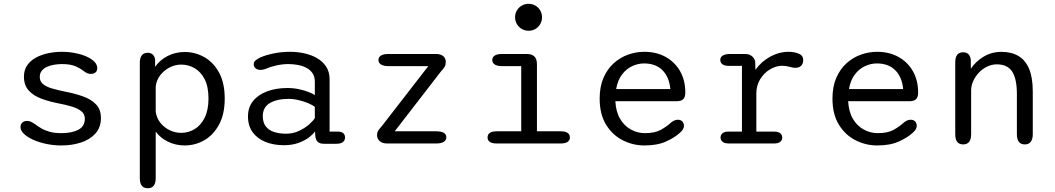

<svg xmlns="http://www.w3.org/2000/svg" viewBox="-20 -763 5611 1021"><path d="M306.2 10.5Q264.8 10.5 225.8 2.2Q186.8 -6 156 -20Q125.2 -34 107.1 -51.5Q89 -69 89 -87.2Q89 -102.7 98.8 -111.3Q108.7 -120 124.5 -120Q134 -120 143.2 -116.1Q152.5 -112.2 164.7 -103.8Q180.3 -92 199.2 -80.8Q218 -69.7 244 -62.3Q270 -55 306.5 -55Q362.5 -55 396.8 -73.1Q431.2 -91.2 431.2 -132Q431.2 -156.2 412.8 -171.2Q394.5 -186.2 363.2 -195.9Q331.8 -205.7 292.5 -213Q242.3 -222.7 200.2 -238.2Q158 -253.8 132.7 -281.8Q107.3 -309.7 107.3 -355.5Q107.3 -391 124.8 -416Q142.3 -441 171.4 -456.8Q200.5 -472.5 236.3 -480Q272.2 -487.5 308.7 -487.5Q345.2 -487.5 379 -480.9Q412.8 -474.3 439.5 -462.6Q466.2 -450.8 481.8 -435Q497.3 -419.2 497.3 -400.5Q497.3 -386 487.8 -378Q478.2 -370 463.3 -370Q453.2 -370 445.2 -373.2Q437.2 -376.3 427.2 -383.5Q413 -395.7 385.4 -409Q357.8 -422.3 309.5 -422.3Q291.5 -422.3 271 -419.3Q250.5 -416.3 232.3 -408.7Q214.2 -401 202.8 -387.6Q191.5 -374.2 191.5 -353.7Q191.5 -330 208.8 -315.8Q226 -301.7 255.7 -292.9Q285.3 -284.2 323.3 -276.3Q374.7 -266.7 418.8 -251.4Q463 -236.2 489.8 -208.8Q516.7 -181.5 516.7 -135Q516.7 -85.7 487.7 -53.3Q458.7 -21 410.9 -5.2Q363.2 10.5 306.2 10.5Z M723.5 -428.3Q723.5 -482.3 765.7 -482.3Q781.3 -482.3 791.7 -473.3Q802 -464.3 804.8 -446.3L805 -407.8Q830 -444 871.3 -465.2Q912.7 -486.5 962.2 -486.5Q1017.7 -486.5 1066.2 -459.3Q1114.7 -432.2 1144.8 -377.2Q1175 -322.3 1175 -239Q1175 -156 1144.8 -100.4Q1114.7 -44.8 1066.2 -17.2Q1017.7 10.5 962.2 10.5Q914.3 10.5 873.7 -9.3Q833 -29.2 808 -63V184.2Q808 238 765.7 238Q723.5 238 723.5 184.2ZM808 -169.5Q812.2 -136.5 832.2 -110.8Q852.3 -85.2 881.9 -70.8Q911.5 -56.5 943.3 -56.5Q982.3 -56.5 1015.3 -76.6Q1048.3 -96.7 1068.5 -137.4Q1088.7 -178.2 1088.7 -239Q1088.7 -301.3 1068.5 -341.2Q1048.3 -381 1015.3 -400.2Q982.3 -419.5 943.3 -419.5Q911.3 -419.5 881.5 -404.2Q851.7 -388.8 831.5 -362.2Q811.3 -335.7 808 -301.7Z M1704.7 1.7Q1680 1.7 1669.6 -8.7Q1659.2 -19.2 1656.8 -37.7L1655.2 -64.2Q1646.3 -50.2 1623.9 -32.9Q1601.5 -15.7 1567.7 -3.3Q1533.8 9.2 1489.8 9.2Q1435.2 9.2 1391.9 -8.2Q1348.7 -25.5 1323.7 -59.6Q1298.7 -93.7 1298.7 -143.8Q1298.7 -192.3 1325.9 -226Q1353.2 -259.7 1400.7 -277.3Q1448.2 -295 1508.8 -295Q1540.7 -295 1570.3 -288.5Q1600 -282 1622.3 -273.2Q1644.7 -264.3 1654.2 -257.5V-329Q1654.2 -355.8 1641.7 -373.9Q1629.2 -392 1608.7 -402.7Q1588.2 -413.3 1563.4 -417.8Q1538.7 -422.3 1514 -422.3Q1481.3 -422.3 1448.4 -414.7Q1415.5 -407 1393.2 -397.2Q1385.5 -393.8 1378.3 -392.6Q1371.2 -391.3 1365.8 -391.3Q1350 -391.3 1339.7 -399.2Q1329.3 -407.2 1329.3 -421.2Q1329.3 -434 1339.3 -442.2Q1349.3 -450.5 1363.8 -457.2Q1390 -469.2 1432.2 -478.3Q1474.5 -487.5 1524.2 -487.5Q1561.8 -487.5 1598.8 -479.3Q1635.7 -471.2 1666 -453.8Q1696.3 -436.3 1714.5 -408.4Q1732.7 -380.5 1732.7 -341V-63.2H1776.3Q1795.3 -63.2 1805.1 -55Q1814.8 -46.8 1814.8 -31.7Q1814.8 -17 1803.8 -7.7Q1792.7 1.7 1765.3 1.7ZM1654.2 -194.3Q1643.8 -203.5 1620.7 -213.5Q1597.5 -223.5 1569.2 -230.3Q1541 -237.2 1514.8 -237.2Q1453.3 -237.2 1415.4 -215.1Q1377.5 -193 1377.5 -145.5Q1377.5 -111.3 1393.5 -90.7Q1409.5 -70 1437.6 -61Q1465.7 -52 1501.5 -52Q1537.7 -52 1569 -66.5Q1600.3 -81 1622.8 -100.5Q1645.3 -120 1654.2 -135.2Z M1985 -43.5Q1985 -58 1991.2 -68.1Q1997.3 -78.2 2011 -93L2257.5 -411.3H2046.5Q2020.2 -411.3 2006.3 -419.9Q1992.5 -428.5 1992.5 -444Q1992.5 -459.5 2006.3 -467.8Q2020.2 -476 2046.5 -476H2296.7Q2323 -476 2336.8 -464.8Q2350.5 -453.5 2350.5 -433Q2350.5 -418.2 2344.7 -408.2Q2338.8 -398.3 2325 -383.3L2079 -64.8H2299.5Q2325.8 -64.8 2339.7 -56.8Q2353.5 -48.7 2353.5 -32.8Q2353.5 -17.3 2339.7 -8.7Q2325.8 0 2299.5 0H2039Q2012.5 0 1998.8 -12.9Q1985 -25.8 1985 -43.5Z M2622 -64.8H2751.7V-411.3H2650.7Q2624.3 -411.3 2611.1 -419.8Q2597.8 -428.3 2597.8 -443.8Q2597.8 -459.3 2611.1 -467.7Q2624.3 -476 2650.7 -476H2781.5Q2835.3 -476 2835.3 -422.2V-64.8H2960.7Q2985.8 -64.8 2998.2 -56.4Q3010.5 -48 3010.5 -32.2Q3010.5 -16.8 2998.2 -8.4Q2985.8 0 2960.7 0H2622Q2597 0 2584.8 -8.4Q2572.7 -16.8 2572.7 -32.2Q2572.7 -48 2584.8 -56.4Q2597 -64.8 2622 -64.8ZM2719 -671.3Q2719 -691.2 2728.6 -707.4Q2738.2 -723.7 2754.6 -733.2Q2771 -742.7 2790.8 -742.7Q2810.8 -742.7 2827.1 -733.2Q2843.3 -723.7 2852.8 -707.4Q2862.3 -691.2 2862.3 -671.3Q2862.3 -651.5 2852.8 -635Q2843.3 -618.5 2827.1 -609Q2810.8 -599.5 2790.8 -599.5Q2771 -599.5 2754.6 -609Q2738.2 -618.5 2728.6 -635Q2719 -651.5 2719 -671.3Z M3406.3 10.5Q3346.2 10.5 3291.7 -17Q3237.2 -44.5 3203 -99.9Q3168.8 -155.3 3168.8 -239Q3168.8 -302.5 3189.2 -349.2Q3209.5 -395.8 3243.5 -426.6Q3277.5 -457.3 3319.8 -472.4Q3362.2 -487.5 3406 -487.5Q3471.5 -487.5 3520.6 -459.8Q3569.7 -432.2 3597 -383.6Q3624.3 -335 3624.3 -271.3Q3624.3 -247 3613.6 -235.9Q3602.8 -224.8 3578.3 -224.8H3252.3Q3255.2 -168.7 3277.6 -130.9Q3300 -93.2 3335.1 -74.1Q3370.2 -55 3409.7 -55Q3462.3 -55 3493.7 -72.4Q3525 -89.8 3545 -108.5Q3554.2 -116.5 3563.8 -121.4Q3573.3 -126.3 3584.7 -126.3Q3599 -126.3 3608 -117.6Q3617 -108.8 3617 -94.3Q3617 -83.3 3610.8 -73.9Q3604.7 -64.5 3593.8 -55.3Q3567 -31 3521 -10.2Q3475 10.5 3406.3 10.5ZM3256.5 -289.3H3544.8Q3538.7 -353.8 3502.5 -389.8Q3466.3 -425.7 3405 -425.7Q3372.7 -425.7 3341.6 -411.2Q3310.5 -396.8 3287.7 -366.8Q3264.8 -336.8 3256.5 -289.3Z M4002 -63.2H4095.2Q4118.3 -63.2 4129 -54.4Q4139.7 -45.7 4139.7 -31.5Q4139.7 -17.7 4128.8 -8.8Q4118 0 4095.2 0H3857.7Q3833.8 0 3822.8 -8.8Q3811.7 -17.7 3811.7 -31.5Q3811.7 -45.7 3822.2 -54.4Q3832.7 -63.2 3853.3 -63.2H3925.5V-412.8H3853.7Q3832.5 -412.8 3821.3 -421.5Q3810.2 -430.2 3810.2 -444.7Q3810.2 -459.7 3823.9 -467.8Q3837.7 -476 3864 -476H3941.8Q3962.2 -476 3976.2 -466Q3990.3 -456 3995.8 -437.8L3997.2 -391.7Q4027.2 -434.7 4074.9 -461.1Q4122.7 -487.5 4173.7 -487.5Q4203.5 -487.5 4227.3 -477.8Q4251.2 -468.2 4251.2 -443.7Q4251.2 -423.8 4240.2 -413.2Q4229.2 -402.5 4210.5 -402.5Q4200.5 -402.5 4192.6 -404.2Q4184.7 -405.8 4176.2 -408.3Q4167.5 -410.7 4158.2 -411.9Q4148.8 -413.2 4139.7 -413.2Q4106.3 -413.2 4074.6 -394.1Q4042.8 -375 4022.4 -341.8Q4002 -308.7 4002 -265.8Z M4644.3 10.5Q4584.2 10.5 4529.7 -17Q4475.2 -44.5 4441 -99.9Q4406.8 -155.3 4406.8 -239Q4406.8 -302.5 4427.2 -349.2Q4447.5 -395.8 4481.5 -426.6Q4515.5 -457.3 4557.8 -472.4Q4600.2 -487.5 4644 -487.5Q4709.5 -487.5 4758.6 -459.8Q4807.7 -432.2 4835 -383.6Q4862.3 -335 4862.3 -271.3Q4862.3 -247 4851.6 -235.9Q4840.8 -224.8 4816.3 -224.8H4490.3Q4493.2 -168.7 4515.6 -130.9Q4538 -93.2 4573.1 -74.1Q4608.2 -55 4647.7 -55Q4700.3 -55 4731.7 -72.4Q4763 -89.8 4783 -108.5Q4792.2 -116.5 4801.8 -121.4Q4811.3 -126.3 4822.7 -126.3Q4837 -126.3 4846 -117.6Q4855 -108.8 4855 -94.3Q4855 -83.3 4848.8 -73.9Q4842.7 -64.5 4831.8 -55.3Q4805 -31 4759 -10.2Q4713 10.5 4644.3 10.5ZM4494.5 -289.3H4782.8Q4776.7 -353.8 4740.5 -389.8Q4704.3 -425.7 4643 -425.7Q4610.7 -425.7 4579.6 -411.2Q4548.5 -396.8 4525.7 -366.8Q4502.8 -336.8 4494.5 -289.3Z M5430 5Q5387.5 5 5387.5 -49.3V-263.8Q5387.5 -343.5 5362.5 -382.2Q5337.5 -420.8 5280.8 -420.8Q5254.3 -420.8 5229.8 -409.1Q5205.2 -397.3 5186 -377.3Q5166.8 -357.3 5155.5 -332.4Q5144.2 -307.5 5144.2 -281.5V-49.3Q5144.2 5 5101.7 5Q5059.7 5 5059.7 -49.3V-431Q5059.7 -485 5101.7 -485Q5137.3 -485 5142.5 -444.8L5142.7 -397.5Q5167.8 -435.7 5210.2 -461.4Q5252.7 -487.2 5306.2 -487.2Q5358.5 -487.2 5395.7 -465.3Q5432.8 -443.5 5452.4 -397Q5472 -350.5 5472 -276.3V-49.3Q5472 -23 5461.2 -9Q5450.3 5 5430 5Z"/></svg>

Font: Sono ExtraLight
Style: Regular
Weight: 200
Designer: Tyler Finck
Foundry: Tyler Finck
Version: Version 2.112